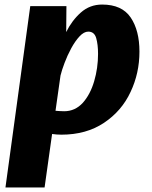

<svg xmlns="http://www.w3.org/2000/svg" viewBox="-20 -584 667 844"><path d="M4 240 113 -557H272L271 -443Q296 -494 335.5 -529Q375 -564 429 -564Q516 -564 554.5 -507Q593 -450 593 -357Q593 -262.5 554 -180Q515 -96 437 -44Q359 8 250 8Q230 8 209 5L176 240ZM262 -95Q310 -95 344 -132Q377 -169 394 -227Q411 -285 411 -347Q411 -388.5 402.8 -416.8Q394.5 -445 368 -445Q349 -445 329.5 -424Q310 -403 293 -371.5Q276 -340 263.8 -307.5Q251.5 -275 246 -252L224 -97Q231 -96.5 240.5 -95.8Q250 -95 262 -95Z"/></svg>

Font: Merriweather Sans ExtraBold
Style: Italic
Weight: 800
Italic angle: -7.5°
Designer: Eben Sorkin
Foundry: Eben Sorkin
Version: Version 2.001; ttfautohint (v1.8.3)